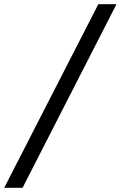

<svg xmlns="http://www.w3.org/2000/svg" viewBox="-105 -730 572 910"><path d="M-85 160H2L447 -710H361Z"/></svg>

Font: Source Serif Pro Semibold
Style: Italic
Weight: 600
Italic angle: -12°
Designer: Frank Grießhammer
Foundry: Adobe Systems Incorporated
Version: Version 3.001;hotconv 1.0.111;makeotfexe 2.5.65597